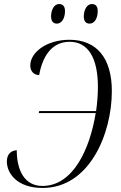

<svg xmlns="http://www.w3.org/2000/svg" viewBox="-20 -921 601 951"><path d="M424 -804C448 -804 464 -830 464 -866C464 -891 453 -901 435 -901C409 -901 395 -869 395 -840C395 -814 407 -804 424 -804ZM262 -804C285 -804 302 -830 302 -866C302 -891 290 -901 273 -901C246 -901 233 -869 233 -840C233 -814 245 -804 262 -804ZM191 10C423 10 534 -258 534 -470C534 -632 460 -724 324 -724C210 -724 130 -661 130 -597C130 -568 147 -550 174 -549C189 -635 232 -714 325 -714C416 -714 465 -635 465 -490C465 -457 462 -412 456 -371H174L172 -361H454C425 -182 342 0 190 0C101 0 63 -78 63 -177C34 -175 14 -157 14 -121C14 -64 63 10 191 10Z"/></svg>

Font: Noto Serif Display SemiCondensed Light
Style: Italic
Weight: 300
Width: 4
Italic angle: -12°
Designer: Monotype Design Team
Foundry: Monotype Imaging Inc.
Version: Version 2.009